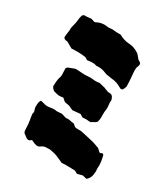

<svg xmlns="http://www.w3.org/2000/svg" viewBox="-132 -740 770 892"><g transform="rotate(20 253.0 -293.5)"><path d="M445 -508Q444 -507 443 -505.5Q442 -504 442 -503Q438 -492 437 -480Q436 -468 435 -457Q434 -444 432.5 -432Q431 -420 429 -406Q428 -403 425.5 -399Q423 -395 420 -390Q414 -382 405 -386Q403 -387 401 -389Q399 -391 397 -392Q376 -410 350 -416Q343 -418 337.5 -420.5Q332 -423 325 -424Q322 -426 319 -427.5Q316 -429 314 -430Q295 -443 274 -446Q272 -447 269.5 -446.5Q267 -446 265 -447Q252 -454 239.5 -455.5Q227 -457 214 -457Q211 -459 208 -462.5Q205 -466 201 -468Q183 -474 165 -477.5Q147 -481 128 -483Q122 -488 114.5 -494Q107 -500 99 -507Q95 -509 91 -509Q75 -516 81 -529Q83 -537 85 -543Q88 -551 90 -558Q92 -565 93 -573Q94 -576 96 -580Q98 -584 99 -587Q104 -597 107.5 -607.5Q111 -618 114 -629Q115 -633 117 -636Q119 -639 120 -642Q127 -652 138 -647Q146 -646 153 -646Q160 -646 167 -645Q172 -643 176 -640.5Q180 -638 184 -636Q186 -636 188 -635.5Q190 -635 191 -636Q205 -641 219.5 -641Q234 -641 248 -636Q250 -635 251.5 -635Q253 -635 254 -634Q263 -633 271 -632.5Q279 -632 286 -629Q301 -625 320 -622Q331 -613 344 -606Q357 -599 371 -596Q399 -590 422 -567Q426 -562 429.5 -555.5Q433 -549 437 -542Q440 -539 440 -539Q450 -532 451 -525.5Q452 -519 445 -508ZM384 -321Q380 -309 380 -296.5Q380 -284 376 -271Q372 -260 370 -248Q368 -236 366 -225Q365 -221 363 -216Q361 -211 359 -206Q352 -200 344 -198Q336 -196 328 -192Q323 -193 317.5 -194Q312 -195 307 -197Q301 -198 295.5 -198.5Q290 -199 284 -200Q282 -203 278.5 -205.5Q275 -208 271 -212Q262 -213 252 -213.5Q242 -214 231 -215Q226 -217 220 -221.5Q214 -226 208 -230Q202 -232 196 -234.5Q190 -237 184 -239L170 -256Q163 -256 156.5 -256.5Q150 -257 143 -259Q137 -261 131 -264Q125 -267 120 -269Q109 -280 108 -291Q111 -304 114 -316Q117 -328 123 -339Q127 -345 128 -352.5Q129 -360 130 -367Q131 -372 131.5 -377.5Q132 -383 133 -388Q135 -390 137.5 -391.5Q140 -393 141 -394Q151 -396 160.5 -398Q170 -400 178 -401Q195 -398 211 -393.5Q227 -389 243 -388Q258 -387 273.5 -382Q289 -377 304 -378Q312 -375 318 -372Q324 -369 329 -367Q331 -366 334 -365Q337 -364 338 -362Q343 -360 347 -357Q351 -354 355 -352Q360 -351 364.5 -349.5Q369 -348 373 -347Q382 -339 383 -328Q383 -326 383.5 -324.5Q384 -323 384 -321ZM436 -67Q437 -51 436.5 -34.5Q436 -18 431 -1Q430 4 430 9.5Q430 15 428 20Q422 50 400 62Q395 60 389.5 57.5Q384 55 379 53Q372 54 365 54Q358 54 351 55Q347 53 344 50Q341 47 336 44Q320 41 302.5 37Q285 33 267 32Q258 26 249.5 20Q241 14 231 8Q223 3 214 -0.5Q205 -4 195 -8Q179 -11 171.5 -11.5Q164 -12 157.5 -10Q151 -8 139 -3Q133 -3 127.5 -5Q122 -7 117 -10Q113 -13 109 -15.5Q105 -18 101 -21Q98 -19 94.5 -17.5Q91 -16 89 -15Q80 -15 74 -21Q70 -25 66 -29.5Q62 -34 57 -39Q55 -44 55 -49.5Q55 -55 56 -60Q58 -72 59 -84Q60 -96 60 -107Q60 -115 60 -122Q60 -129 61 -137Q66 -145 64.5 -153.5Q63 -162 63 -170Q65 -179 67 -188.5Q69 -198 76 -206Q82 -206 87.5 -203Q93 -200 98 -198Q110 -192 123 -192Q134 -192 144 -191Q154 -190 163 -186Q169 -185 176 -184.5Q183 -184 190 -183L204 -176Q207 -175 210 -173Q213 -171 216 -171Q227 -171 236.5 -166.5Q246 -162 256 -160Q259 -157 261.5 -154Q264 -151 268 -146Q276 -142 284.5 -141Q293 -140 301 -138Q310 -134 318 -131Q326 -128 335 -124Q343 -120 351.5 -117Q360 -114 368 -110Q376 -106 384 -101.5Q392 -97 402 -91Q405 -87 408.5 -82.5Q412 -78 414 -75Q419 -71 424.5 -74Q430 -77 435 -70Q435 -71 435.5 -70Q436 -69 436 -67Z"/></g></svg>

Font: Darumadrop One
Style: Regular
Weight: 400
Version: Version 1.000